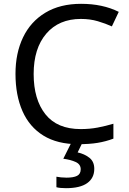

<svg xmlns="http://www.w3.org/2000/svg" viewBox="-20 -744 672 1004"><path d="M403 -645Q288 -645 222 -568Q156 -491 156 -357Q156 -224 217.5 -146.5Q279 -69 402 -69Q449 -69 491 -77Q533 -85 573 -97V-19Q533 -4 490.5 3Q448 10 389 10Q280 10 207 -35Q134 -80 97.5 -163Q61 -246 61 -358Q61 -466 100.5 -548.5Q140 -631 217 -677.5Q294 -724 404 -724Q517 -724 601 -682L565 -606Q532 -621 491.5 -633Q451 -645 403 -645ZM473 139Q473 187 436 213.5Q399 240 325 240Q293 240 275 235V180Q284 182 299 183.5Q314 185 328 185Q364 185 383 175.5Q402 166 402 141Q402 115 375.5 103Q349 91 311 86L354 0H412L386 53Q422 61 447.5 81Q473 101 473 139Z"/></svg>

Font: Noto Sans Nushu
Style: Regular
Weight: 400
Designer: Lisa Huang
Foundry: Lisa Huang
Version: Version 1.003; ttfautohint (v1.8.4.7-5d5b)